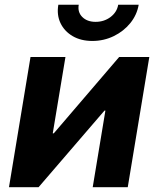

<svg xmlns="http://www.w3.org/2000/svg" viewBox="-20 -785 663 805"><path d="M515.6 0H368.7L421.9 -321.3H418L141.6 0H17.6L107.9 -545.9H254.4L201.2 -226.1H205.6L479.5 -545.9H606ZM367.2 -613.3Q319.3 -613.3 284.7 -633.5Q250 -653.8 233.6 -688.2Q217.3 -722.7 224.6 -765.1H310.1Q304.7 -733.9 325.2 -713.6Q345.7 -693.4 380.9 -693.4Q416.5 -693.4 443.4 -713.6Q470.2 -733.9 475.6 -765.1H561.5Q554.2 -722.7 526.4 -688.2Q498.5 -653.8 456.8 -633.5Q415 -613.3 367.2 -613.3Z"/></svg>

Font: Inter
Style: Bold Italic
Weight: 700
Italic angle: -9.39999°
Designer: Rasmus Andersson
Foundry: rsms
Version: Version 4.001;git-9221beed3